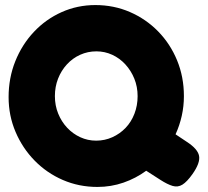

<svg xmlns="http://www.w3.org/2000/svg" viewBox="-20 -719 822 759"><path d="M719 -158Q762 -130 767 -102.5Q772 -75 741 -31Q719 0 701 11Q683 22 662.5 16Q642 10 614 -8L558 -44Q517 -14 468 3Q419 20 365 20Q292 20 228.5 -7.5Q165 -35 117 -84Q69 -133 41.5 -197.5Q14 -262 14 -335Q14 -411 40.5 -477Q67 -543 114 -593Q161 -643 223.5 -671Q286 -699 357 -699Q430 -699 493.5 -671.5Q557 -644 605 -595Q653 -546 680 -480.5Q707 -415 707 -339Q707 -299 698.5 -261Q690 -223 674 -188ZM360 -163Q394 -163 424 -176.5Q454 -190 476.5 -213.5Q499 -237 511.5 -269.5Q524 -302 524 -339Q524 -376 511 -408Q498 -440 475.5 -464.5Q453 -489 423.5 -502.5Q394 -516 361 -516Q327 -516 297 -502.5Q267 -489 244.5 -464.5Q222 -440 209.5 -408Q197 -376 197 -339Q197 -302 210 -270Q223 -238 245.5 -214Q268 -190 297.5 -176.5Q327 -163 360 -163Z"/></svg>

Font: Fredoka Light
Style: Regular
Weight: 300
Designer: Ben Nathan
Foundry: Milena B. Brandão, Ben Nathan
Version: Version 2.001